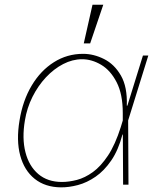

<svg xmlns="http://www.w3.org/2000/svg" viewBox="-20 -780 669 811"><path d="M237.2 11.4Q170.5 10.7 126.4 -24.7Q82.4 -60 65.3 -123.4Q48.3 -186.8 62.5 -271.3Q76 -355.1 113.8 -418.5Q151.6 -481.9 207.6 -517.2Q263.5 -552.6 331 -552.6Q375.7 -552.6 419.4 -530.7Q463.1 -508.9 490.8 -460.8Q518.5 -412.6 515.6 -333.8H518.1L583.8 -545.5H606.5L521.3 -271.3L522.7 0H500L498.9 -211.6H497.2Q479.8 -145.6 449.9 -102.1Q420.1 -58.6 383.7 -33.6Q347.3 -8.5 309.3 1.6Q271.3 11.7 237.2 11.4ZM498.6 -271V-302.6Q498.6 -382.1 472.8 -432.4Q447.1 -482.6 407.5 -506.2Q367.9 -529.8 326.7 -529.8Q286.2 -529.8 246.8 -509.4Q207.4 -489 174 -453.3Q140.6 -417.6 117.2 -370.9Q93.8 -324.2 85.2 -271.3Q72.4 -196 87.4 -137.3Q102.3 -78.5 141.7 -44.9Q181.1 -11.4 241.5 -11.4Q271.3 -11.4 304.9 -20.1Q338.4 -28.8 372.2 -53.1Q405.9 -77.4 436.3 -123.2Q466.6 -169 490.1 -242.9ZM333.8 -596.6 370.7 -759.9H416.2L360.8 -596.6Z"/></svg>

Font: Inter Thin  BETA
Style: Italic
Weight: 100
Italic angle: -9.39999°
Designer: Rasmus Andersson
Foundry: rsms
Version: Version 3.011;git-f93a4a705